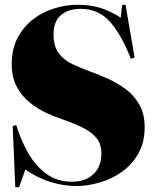

<svg xmlns="http://www.w3.org/2000/svg" viewBox="-20 -764 642 803"><path d="M298 14Q247 14 192.5 -2.5Q138 -19 86 -55L60 19H44L33 -237L48 -241Q66 -181 96.5 -126.5Q127 -72 172.5 -38Q218 -4 281 -4Q337 -4 370.5 -35.5Q404 -67 404 -122Q404 -161 384 -186Q364 -211 327 -229.5Q290 -248 238 -266Q211 -275 175.5 -291Q140 -307 106.5 -333.5Q73 -360 51 -399.5Q29 -439 29 -496Q29 -559 53.5 -605.5Q78 -652 118 -683Q158 -714 207 -729Q256 -744 304 -744Q361 -744 404 -729.5Q447 -715 485 -690L491 -744H505L543 -523L527 -519Q487 -621 439 -674Q391 -727 318 -727Q266 -727 235 -701Q204 -675 204 -620Q204 -570 226 -541Q248 -512 282.5 -496Q317 -480 354 -466Q391 -453 431 -435Q471 -417 506 -391Q541 -365 563 -326Q585 -287 585 -232Q585 -169 559 -122.5Q533 -76 490 -45.5Q447 -15 396.5 -0.5Q346 14 298 14Z"/></svg>

Font: Literata 72pt Black
Style: Regular
Weight: 900
Designer: Latin by Veronika Burian and Jose Scaglione. Greek by Irene Vlachou. Cyrillic by Vera Evstafieva.
Foundry: TypeTogether
Version: Version 3.002